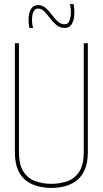

<svg xmlns="http://www.w3.org/2000/svg" viewBox="-20 -912 504 942"><path d="M53 -167V-700H73V-167Q73 -101 97 -67Q121 -33 158 -21.5Q195 -10 232 -10Q270 -10 306.5 -21.5Q343 -33 367 -67Q391 -101 391 -167V-700H411V-167Q411 -112 395 -77.5Q379 -43 353 -24Q327 -5 295.5 2.5Q264 10 232 10Q200 10 168.5 2.5Q137 -5 110.5 -24Q84 -43 68.5 -77.5Q53 -112 53 -167ZM124 -775Q120 -796 120 -816Q120 -847 131.5 -867Q143 -887 167 -887Q188 -887 204 -873Q220 -859 234 -840Q248 -821 263 -807Q278 -793 297 -793Q316 -793 322 -813Q328 -833 328 -853Q328 -872 323 -892H341Q345 -870 345 -851Q345 -819 334 -797Q323 -775 297 -775Q274 -775 256.5 -789.5Q239 -804 225 -823Q211 -842 197 -856Q183 -870 167 -870Q152 -870 144.5 -854.5Q137 -839 137 -816Q137 -792 143 -775Z"/></svg>

Font: Georama SemiCondensed Thin
Style: Regular
Weight: 100
Width: 4
Designer: Jean-Baptiste Levee
Foundry: Production Type
Version: Version 1.000